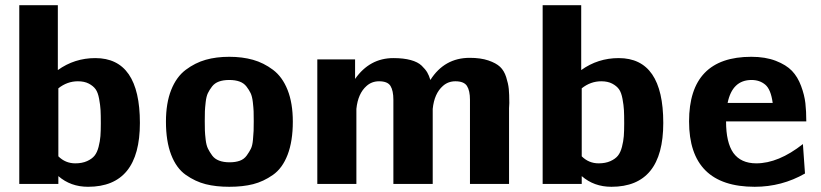

<svg xmlns="http://www.w3.org/2000/svg" viewBox="-20 -706 3152 737"><path d="M54 0V-686H202V-437Q266 -483 346 -483Q517 -483 517 -234Q517 11 318 11Q251 11 204 -30V0ZM204 -106Q231 -79 269 -79Q295 -79 314 -87.5Q333 -96 343 -108.5Q353 -121 358.5 -142.5Q364 -164 365.5 -183.5Q367 -203 367 -232Q367 -265 366 -283.5Q365 -302 360.5 -326.5Q356 -351 347 -363.5Q338 -376 321 -385Q304 -394 279 -394Q238 -394 204 -367V-334V-171Z M617 -239Q617 -310 637 -360.5Q657 -411 693 -438Q729 -465 769.5 -476.5Q810 -488 860 -488Q910 -488 951 -476.5Q992 -465 1028 -438Q1064 -411 1084 -360.5Q1104 -310 1104 -239Q1104 -164 1084 -112Q1064 -60 1027.5 -34.5Q991 -9 951.5 1Q912 11 860 11Q809 11 769.5 1Q730 -9 693.5 -34.5Q657 -60 637 -112Q617 -164 617 -239ZM766 -241Q766 -218 766.5 -204.5Q767 -191 769.5 -169.5Q772 -148 778.5 -135Q785 -122 794.5 -109Q804 -96 821 -89.5Q838 -83 861 -83Q884 -83 900.5 -89Q917 -95 927 -109Q937 -123 943 -135Q949 -147 951 -169.5Q953 -192 953.5 -204Q954 -216 954 -241Q954 -266 953.5 -279Q953 -292 950.5 -314Q948 -336 942 -348.5Q936 -361 926 -374Q916 -387 899.5 -393Q883 -399 860 -399Q837 -399 820.5 -393Q804 -387 794 -374Q784 -361 778 -348.5Q772 -336 769.5 -314Q767 -292 766.5 -279Q766 -266 766 -241Z M1198 0V-478H1343V-403Q1399 -483 1490 -483Q1529 -483 1556.5 -475.5Q1584 -468 1598.5 -454Q1613 -440 1620 -428Q1627 -416 1632 -399Q1686 -484 1783 -484Q1825 -484 1854.5 -474Q1884 -464 1899.5 -449.5Q1915 -435 1923 -410Q1931 -385 1933 -364.5Q1935 -344 1935 -311Q1935 -307 1934.5 -300.5Q1934 -294 1934 -291V0H1784V-323Q1784 -358 1772.5 -376Q1761 -394 1728 -394Q1700 -394 1680 -376Q1647 -347 1641 -288V0H1490V-323Q1490 -358 1479 -376Q1468 -394 1435 -394Q1407 -394 1387 -376Q1354 -347 1348 -288V0Z M2063 0V-686H2211V-437Q2275 -483 2355 -483Q2526 -483 2526 -234Q2526 11 2327 11Q2260 11 2213 -30V0ZM2213 -106Q2240 -79 2278 -79Q2304 -79 2323 -87.5Q2342 -96 2352 -108.5Q2362 -121 2367.5 -142.5Q2373 -164 2374.5 -183.5Q2376 -203 2376 -232Q2376 -265 2375 -283.5Q2374 -302 2369.5 -326.5Q2365 -351 2356 -363.5Q2347 -376 2330 -385Q2313 -394 2288 -394Q2247 -394 2213 -367V-334V-171Z M2625 -240Q2625 -488 2864 -488Q2918 -488 2958 -472.5Q2998 -457 3020 -434Q3042 -411 3055 -376Q3068 -341 3071.5 -310Q3075 -279 3075 -240H2767Q2767 -159 2795 -119Q2824 -79 2883 -79Q2968 -79 3062 -153L3070 -40Q2981 11 2877 11Q2625 11 2625 -240ZM2773 -311H2946Q2939 -363 2917.5 -381Q2896 -399 2865 -399Q2791 -399 2773 -311Z"/></svg>

Font: Coval
Style: Black
Weight: 1000
Foundry: Context Ltd
Version: Version 001.000